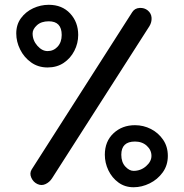

<svg xmlns="http://www.w3.org/2000/svg" viewBox="-20 -726 763 796"><path d="M47.4 -587.4Q47.4 -624 66.9 -650.6Q86.4 -677.2 117.4 -691.7Q148.4 -706.1 182.1 -706.1Q237.3 -706.1 270.8 -670.2Q304.2 -634.3 304.2 -581.1Q304.2 -546.4 288.3 -515.4Q272.5 -484.4 244.1 -465.3Q215.8 -446.3 177.2 -446.3Q138.2 -446.3 108.9 -467.3Q79.6 -488.3 63.5 -520.8Q47.4 -553.2 47.4 -587.4ZM592.8 -682.6Q607.4 -670.4 608.4 -652.1Q609.4 -633.8 599.6 -617.7L195.8 13.2Q185.5 29.3 168.9 37.1Q152.3 44.9 135.3 37.1Q118.2 29.3 109.9 11Q101.6 -7.3 111.3 -23.4L528.3 -675.8Q538.6 -691.9 558.6 -693.1Q578.6 -694.3 592.8 -682.6ZM115.2 -587.4Q115.2 -558.6 134.8 -536.4Q154.3 -514.2 177.2 -514.2Q202.1 -514.2 219 -532.7Q235.8 -551.3 235.8 -581.1Q235.8 -637.7 182.1 -637.7Q150.9 -637.7 133.1 -621.3Q115.2 -605 115.2 -587.4ZM533.7 50.3Q498 50.3 471.2 30.8Q444.3 11.2 429.4 -19.8Q414.6 -50.8 414.6 -84.5Q414.6 -139.6 450.4 -173.3Q486.3 -207 539.6 -207Q574.7 -207 605.7 -191.2Q636.7 -175.3 656.2 -146.7Q675.8 -118.2 675.8 -79.6Q675.8 -40.5 654.5 -11.2Q633.3 18.1 600.6 34.2Q567.9 50.3 533.7 50.3ZM533.7 -17.6Q563.5 -17.6 585.7 -37.1Q607.9 -56.6 607.9 -79.6Q607.9 -104 588.6 -121.6Q569.3 -139.2 539.6 -139.2Q482.9 -139.2 482.9 -84.5Q482.9 -53.7 499.5 -35.6Q516.1 -17.6 533.7 -17.6Z"/></svg>

Font: Mikhak-FD Medium
Style: Regular
Weight: 500
Designer: Amin Abedi
Version: Version 3.2